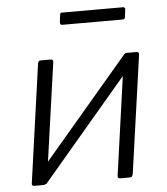

<svg xmlns="http://www.w3.org/2000/svg" viewBox="-52 -772 711 818"><g transform="rotate(-5 303.5 -362.5)"><path d="M188 -518 117 -15Q115 0 100 0H64Q56 0 53.5 -2.5Q51 -5 52 -12L123 -518Q125 -530 135 -530H179Q189 -530 188 -518ZM555 -518 484 -15Q482 -6 479 -3Q476 0 467 0H431Q423 0 420.5 -2.5Q418 -5 419 -12L490 -518Q492 -530 502 -530H546Q556 -530 555 -518ZM493 -526 528 -492 113 -3 78 -38ZM513 -715 509 -682Q508 -677 505.5 -675Q503 -673 496 -673H240Q235 -673 232.5 -676.5Q230 -680 231 -686L235 -718Q236 -722 237.5 -723.5Q239 -725 242 -725H506Q509 -725 511.5 -721.5Q514 -718 513 -715Z"/></g></svg>

Font: Libre Franklin Light
Style: Italic
Weight: 300
Italic angle: -8°
Designer: Pablo Impallari, Rodrigo Fuenzalida, Nhung Nguyen
Foundry: Impallari Type
Version: Version 3.000